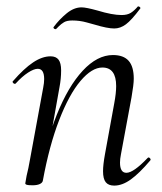

<svg xmlns="http://www.w3.org/2000/svg" viewBox="-20 -571 505 600"><path d="M302 -36Q302 -56 308 -89L337 -248Q343 -280 343 -302Q343 -360 300 -360Q267 -360 231.5 -318Q196 -276 165 -196Q134 -116 114 -7L102 -8Q122 -124 157.5 -212.5Q193 -301 238.5 -350Q284 -399 333 -399Q366 -399 382 -381Q398 -363 398 -325Q398 -307 391 -267L358 -89Q355 -74 355 -63Q355 -31 375 -31Q397 -31 441 -77Q443 -79 444 -79Q447 -79 449.5 -75.5Q452 -72 449 -69Q415 -29 388.5 -10Q362 9 337 9Q319 9 310.5 -1.5Q302 -12 302 -36ZM59 2 63 -21Q69 -45 74 -74L115 -297Q118 -312 118 -324Q118 -356 98 -356Q86 -356 67.5 -344Q49 -332 29 -310Q28 -309 26 -309Q23 -309 20.5 -312.5Q18 -316 21 -318Q55 -357 83.5 -376Q112 -395 138 -395Q155 -395 163 -384.5Q171 -374 171 -351Q171 -325 166 -299L114 -7Q113 0 104.5 4Q96 8 82 8Q68 8 63.5 6.5Q59 5 59 2ZM153 -480Q150 -480 148 -482.5Q146 -485 148 -487Q165 -510 188 -529Q211 -548 235 -548Q249 -548 285 -538Q331 -524 360 -524Q378 -524 389 -531Q400 -538 411 -551H412Q415 -551 417.5 -548.5Q420 -546 418 -544Q391 -508 373.5 -495Q356 -482 337 -482Q316 -482 276 -494Q272 -495 250.5 -501Q229 -507 206 -507Q189 -507 180 -501.5Q171 -496 164 -489Q157 -482 155 -480Z"/></svg>

Font: Cormorant Garamond
Style: Italic
Weight: 400
Italic angle: -10°
Designer: Christian Thalmann (Catharsis Fonts)
Foundry: Catharsis Fonts
Version: Version 4.000